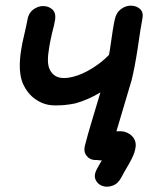

<svg xmlns="http://www.w3.org/2000/svg" viewBox="-20 -551 569 696"><path d="M421 90Q426 80 447 44Q466 11 470 -9Q476 -33 464.5 -50.5Q453 -68 429 -74Q418 -76 402 -75Q452 -243 457 -260Q468 -304 479 -375Q491 -459 496 -482Q501 -506 488 -518Q475 -530 455.5 -530.5Q436 -531 418.5 -518Q401 -505 396 -480Q390 -455 378 -368Q376 -360 375 -352L373 -350Q349 -325 313.5 -303Q278 -281 246 -273Q179 -255 159 -302Q149 -325 158 -377Q160 -393 168 -428Q178 -466 180 -481Q183 -505 169.5 -517Q156 -529 136.5 -529Q117 -529 100 -516Q83 -503 79 -477Q77 -465 69 -430Q60 -393 57 -372Q44 -293 63 -248Q80 -210 111 -189.5Q142 -169 178 -169Q213 -168 252 -176Q297 -188 344 -216Q337 -191 317 -126Q297 -60 288 -24Q282 -3 293 12.5Q304 28 323 29H332Q340 31 349 30Q338 49 331 62Q319 85 327 101.5Q335 118 352.5 123.5Q370 129 389.5 121.5Q409 114 421 90Z"/></svg>

Font: Balsamiq Sans
Style: Italic
Weight: 400
Italic angle: -12°
Designer: Michael Angeles
Foundry: Balsamiq SRL
Version: Version 1.020; ttfautohint (v1.8.4.7-5d5b);gftools[0.9.26]